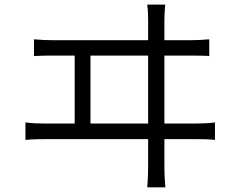

<svg xmlns="http://www.w3.org/2000/svg" viewBox="-20 -785 1040 836"><path d="M699.2 -765.1Q697.3 -741.7 696.5 -722.9Q695.8 -704.1 695.8 -695.8V-609.9H810.1Q832.5 -609.9 852.3 -611.1Q872.1 -612.3 891.1 -613.8V-541Q871.6 -542.5 847.9 -542.7Q824.2 -543 810.1 -543H695.8V-247.1H835Q857.4 -247.1 877.4 -248.3Q897.5 -249.5 916 -252V-175.8Q896.5 -178.2 872.8 -178.7Q849.1 -179.2 835 -179.2H695.8V-64Q695.8 -56.6 696.3 -30.8Q696.8 -4.9 700.2 30.8H621.1Q624 -4.9 624.5 -29.8Q625 -54.7 625 -62V-179.2H178.2Q157.7 -179.2 136 -178.7Q114.3 -178.2 90.8 -175.8V-252Q113.3 -249 135.3 -248Q157.2 -247.1 178.2 -247.1H305.2V-543H213.9Q193.8 -543 172.1 -542.7Q150.4 -542.5 127.9 -541V-613.8Q149.9 -611.8 171.9 -610.8Q193.8 -609.9 213.9 -609.9H625V-695.8Q625 -706.5 624.5 -723.9Q624 -741.2 621.1 -765.1ZM374 -247.1H625V-543H374Z"/></svg>

Font: Shanggu Mono N
Style: Regular
Weight: 350
Designer: GuiWonder
Version: Version 1.021